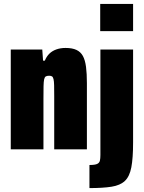

<svg xmlns="http://www.w3.org/2000/svg" viewBox="-20 -763 735 981"><path d="M35 0V-510H196L200 -453H209Q218 -475 232.5 -489Q247 -503 268 -510.5Q289 -518 315 -518Q349 -518 370.5 -508Q392 -498 403.5 -477Q415 -456 419.5 -421.5Q424 -387 424 -338V0H257V-272Q257 -307 256.5 -327.5Q256 -348 253.5 -358.5Q251 -369 246 -372.5Q241 -376 231 -376Q220 -376 214 -372.5Q208 -369 205.5 -357.5Q203 -346 202.5 -322.5Q202 -299 202 -258V0ZM492 -604V-743H660V-604ZM437 198V80Q465 80 476.5 74.5Q488 69 490.5 57.5Q493 46 493 29V-510H660V-35Q660 45 651 92Q642 139 618 161.5Q594 184 550 191Q506 198 437 198Z"/></svg>

Font: Saira Condensed Black
Style: Regular
Weight: 900
Width: 3
Designer: Hector Gatti with collaboration of the Omnibus-Type team
Foundry: Omnibus-Type
Version: Version 1.101